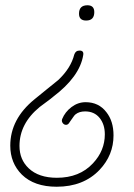

<svg xmlns="http://www.w3.org/2000/svg" viewBox="-20 -555 508 729"><path d="M307 -477Q280 -477 280 -503Q280 -535 312 -535Q338 -535 338 -509Q338 -477 307 -477ZM195 154Q110 154 63 108Q19 64 19 -2Q19 -103 111 -178Q134 -197 156.5 -215Q179 -233 201 -251Q249 -296 262 -348Q267 -363 282 -363Q299 -363 296 -346Q283 -264 181 -187Q173 -180 160.5 -171Q148 -162 131 -149Q54 -86 54 -1Q54 51 89 84Q127 120 196 120Q282 120 333 65Q378 17 378 -45Q378 -83 358 -107.5Q338 -132 303 -132Q281 -132 267 -121Q263 -118 258 -110.5Q253 -103 245 -92Q239 -81 231 -81Q223 -81 218 -88Q213 -95 216 -103Q227 -130 251.5 -148.5Q276 -167 305 -167Q355 -167 384 -129Q411 -95 411 -41Q411 34 358 90Q297 154 195 154Z"/></svg>

Font: Send Flowers
Style: Regular
Weight: 400
Designer: Robert E. Leuschke
Foundry: Robert E. Leuschke
Version: Version 1.010; ttfautohint (v1.8.4.7-5d5b)